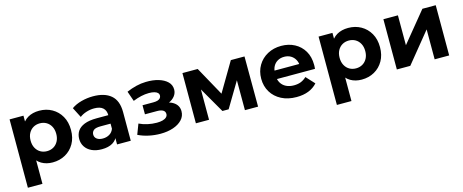

<svg xmlns="http://www.w3.org/2000/svg" viewBox="-40 -1170 4793 1986"><g transform="rotate(-15 2356.5 -177.0)"><path d="M392.1 7.6Q324.7 7.6 273.3 -22.3Q222 -52.2 193.7 -113.5Q165.3 -174.8 165.3 -268.8Q165.3 -364.2 192.5 -425.1Q219.6 -486.1 270.8 -515.8Q321.9 -545.5 392.1 -545.5Q468.3 -545.5 528.9 -511.3Q589.5 -477.1 624.9 -415.1Q660.3 -353.2 660.3 -268.8Q660.3 -184.4 624.9 -122.4Q589.5 -60.4 528.9 -26.4Q468.3 7.6 392.1 7.6ZM74.7 194V-537.9H223.3V-427.7L220.7 -268.2L230.7 -108.6V194ZM365.2 -120.1Q404.1 -120.1 434.9 -137.9Q465.8 -155.6 484.1 -189.3Q502.5 -222.9 502.5 -268.8Q502.5 -315.6 484.1 -349Q465.8 -382.3 434.9 -400.1Q404.1 -417.8 365.2 -417.8Q326.3 -417.8 295.5 -400.1Q264.6 -382.3 246.3 -349Q227.9 -315.6 227.9 -268.8Q227.9 -222.9 246.3 -189.3Q264.6 -155.6 295.5 -137.9Q326.3 -120.1 365.2 -120.1Z M1081.7 0V-104.8L1072.4 -128.4V-316.1Q1072.4 -366.3 1041.8 -393.9Q1011.3 -421.6 947.9 -421.6Q905.4 -421.6 863.8 -408.3Q822.2 -395 792.8 -371.9L737.1 -480.5Q781.4 -512.3 843.3 -528.9Q905.2 -545.5 969.2 -545.5Q1092.7 -545.5 1160.5 -487.7Q1228.4 -429.8 1228.4 -307.3V0ZM918.3 7.6Q855.5 7.6 810.5 -13.6Q765.5 -34.8 741.6 -71.8Q717.7 -108.8 717.7 -155.2Q717.7 -202.7 741.1 -238.8Q764.5 -274.9 815.4 -295.4Q866.4 -315.9 948.4 -315.9H1090.8V-225.1H965.7Q910.4 -225.1 890 -207.2Q869.5 -189.4 869.5 -161.6Q869.5 -132.3 892.8 -114.7Q916 -97 956.7 -97Q996 -97 1027.3 -115.3Q1058.5 -133.5 1072.4 -170.2L1095.9 -97.7Q1079.3 -46.4 1034.3 -19.4Q989.3 7.6 918.3 7.6Z M1545.6 10Q1483.8 10 1422.5 -3Q1361.2 -16.1 1308.9 -41.7L1350.8 -151.5Q1392.3 -131.4 1440.8 -120.8Q1489.2 -110.2 1538.9 -110.2Q1575.2 -110.2 1601.5 -117.5Q1627.7 -124.8 1641.9 -138.9Q1656.2 -152.9 1656.2 -172.5Q1656.2 -199.4 1634.3 -212.8Q1612.4 -226.3 1570.1 -226.3H1440.8V-323.3H1557Q1584.2 -323.3 1602.9 -329Q1621.5 -334.7 1631.3 -346.6Q1641.2 -358.4 1641.2 -374.4Q1641.2 -391.1 1629.2 -403.2Q1617.3 -415.3 1594 -421.7Q1570.6 -428.2 1535.8 -428.2Q1495.8 -428.2 1452.8 -418.5Q1409.8 -408.9 1365 -390.5L1327.3 -498.5Q1379.7 -521.1 1431.7 -533.8Q1483.8 -546.5 1534.7 -547.5Q1609.9 -549.7 1669.9 -531.8Q1729.8 -513.9 1764.6 -479.8Q1799.4 -445.7 1799.4 -396.8Q1799.4 -358 1775.5 -327.2Q1751.6 -296.4 1710.9 -278.6Q1670.2 -260.8 1618.6 -260.8L1623 -291.8Q1711.6 -291.8 1763 -256.4Q1814.4 -221 1814.4 -160Q1814.4 -107.6 1778.8 -69.4Q1743.2 -31.2 1682.7 -10.6Q1622.1 10 1545.6 10Z M1925.7 0V-537.9H2089.3L2292.3 -170.4H2227.2L2444.1 -537.9H2590.4L2591.8 0H2450.9L2450.5 -377.9L2475.3 -361.7L2290.5 -52.1H2223.8L2038.4 -373.3L2066.6 -380.3V0Z M3003.7 7.6Q2911.6 7.6 2842.5 -28.2Q2773.4 -64 2735.5 -126.7Q2697.5 -189.4 2697.5 -269.2Q2697.5 -349.8 2734.7 -412.3Q2771.8 -474.7 2836.9 -510.1Q2902 -545.5 2983.9 -545.5Q3063.1 -545.5 3126.5 -512Q3189.9 -478.5 3226.9 -416.1Q3263.8 -353.7 3263.8 -266.8Q3263.8 -257.8 3263.1 -246.3Q3262.4 -234.8 3261.4 -225.2H2824.1V-316.1H3178.8L3118.6 -288.9Q3119.2 -330.6 3102 -361.8Q3084.7 -393.1 3054.8 -410.7Q3024.8 -428.3 2984.7 -428.3Q2944.7 -428.3 2914.2 -410.7Q2883.8 -393.1 2867 -361.5Q2850.3 -330 2850.3 -287.1V-262.8Q2850.3 -218.7 2869.7 -185.6Q2889.2 -152.4 2924.8 -134.5Q2960.5 -116.6 3008.3 -116.6Q3051.2 -116.6 3083.5 -129.6Q3115.8 -142.6 3143.4 -169.2L3226.5 -79.2Q3188.9 -36.8 3133.1 -14.6Q3077.3 7.6 3003.7 7.6Z M3701.1 7.6Q3633.7 7.6 3582.3 -22.3Q3531 -52.2 3502.7 -113.5Q3474.3 -174.8 3474.3 -268.8Q3474.3 -364.2 3501.5 -425.1Q3528.6 -486.1 3579.8 -515.8Q3630.9 -545.5 3701.1 -545.5Q3777.3 -545.5 3837.9 -511.3Q3898.5 -477.1 3933.9 -415.1Q3969.3 -353.2 3969.3 -268.8Q3969.3 -184.4 3933.9 -122.4Q3898.5 -60.4 3837.9 -26.4Q3777.3 7.6 3701.1 7.6ZM3383.7 194V-537.9H3532.3V-427.7L3529.7 -268.2L3539.7 -108.6V194ZM3674.2 -120.1Q3713.1 -120.1 3743.9 -137.9Q3774.8 -155.6 3793.1 -189.3Q3811.5 -222.9 3811.5 -268.8Q3811.5 -315.6 3793.1 -349Q3774.8 -382.3 3743.9 -400.1Q3713.1 -417.8 3674.2 -417.8Q3635.3 -417.8 3604.5 -400.1Q3573.6 -382.3 3555.3 -349Q3536.9 -315.6 3536.9 -268.8Q3536.9 -222.9 3555.3 -189.3Q3573.6 -155.6 3604.5 -137.9Q3635.3 -120.1 3674.2 -120.1Z M4077.7 0V-537.9H4233.3V-217.9L4495.3 -537.9H4638.2V0H4482.6V-320.4L4221.6 0Z"/></g></svg>

Font: Montserrat Thin
Style: Regular
Weight: 100
Designer: Julieta Ulanovsky
Foundry: Julieta Ulanovsky
Version: Version 9.000